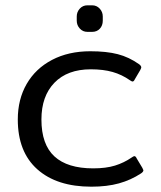

<svg xmlns="http://www.w3.org/2000/svg" viewBox="-20 -688 607 723"><path d="M269 -610V-626Q269 -643 280.5 -655.5Q292 -668 309 -668H327Q344 -668 355.5 -655.5Q367 -643 367 -626V-610Q367 -592 356 -580Q345 -568 327 -568H309Q292 -568 280.5 -580.5Q269 -593 269 -610ZM47 -238Q47 -314 80.5 -372Q114 -430 176 -462.5Q238 -495 320 -495Q381 -495 423.5 -484Q466 -473 504 -446Q512 -440 512 -434Q512 -432 508 -424L488 -390Q484 -381 479 -381Q476 -381 469 -386Q439 -407 404 -417Q369 -427 322 -427Q234 -427 185 -376.5Q136 -326 136 -238Q136 -144 185 -99Q234 -54 331 -54Q379 -54 413 -64.5Q447 -75 476 -95Q483 -100 486 -100Q491 -100 495 -91L516 -56Q520 -48 520 -47Q520 -41 511 -35Q473 -10 428 2.5Q383 15 324 15Q194 15 120.5 -50.5Q47 -116 47 -238Z"/></svg>

Font: Mitr Light
Style: Regular
Weight: 300
Designer: Thanarat Vachiruckul
Foundry: Cadson Demak
Version: Version 1.002